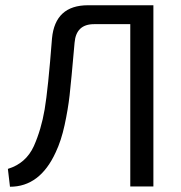

<svg xmlns="http://www.w3.org/2000/svg" viewBox="-20 -710 691 731"><path d="M564 -690V0H476V-618H338Q270 -618 264 -548Q251 -400 245 -347Q239 -294 226 -234Q213 -174 192 -130Q132 1 18 1L10 -67Q79 -88 109 -154Q137 -217 150 -293.5Q163 -370 178 -564Q190 -690 315 -690Z"/></svg>

Font: Exo 2
Style: Regular
Weight: 400
Designer: Natanael Gama
Version: Version 1.001;PS 001.001;hotconv 1.0.70;makeotf.lib2.5.58329